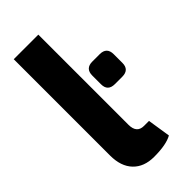

<svg xmlns="http://www.w3.org/2000/svg" viewBox="-228 -750 812 812"><g transform="rotate(-45 178.0 -344.0)"><path d="M189 -700V-161Q189 -111 232 -111H262L278 -8Q243 12 170 12Q110 12 76 -23.5Q42 -59 42 -124V-700ZM314 -323H270Q228 -323 228 -364V-416Q228 -458 270 -458H314Q356 -458 356 -416V-364Q356 -323 314 -323Z"/></g></svg>

Font: exo2condensed_b
Style: Bold
Weight: 700
Width: 3
Designer: Natanael Gama
Version: Version 1.001;PS 001.001;hotconv 1.0.70;makeotf.lib2.5.58329